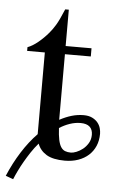

<svg xmlns="http://www.w3.org/2000/svg" viewBox="-87 -632 482 776"><g transform="rotate(5 154.5 -244.0)"><path d="M297.4 -99.1Q297.4 -120.1 285.2 -131.3Q272.9 -142.6 248 -142.6Q226.1 -142.6 204.1 -135Q182.1 -127.4 162.6 -114.7Q164.1 -85.9 168 -67.4Q171.9 -48.8 178.7 -38.3Q185.5 -27.8 195.6 -23.9Q205.6 -20 219.2 -20Q228 -20 241.2 -25.1Q254.4 -30.3 266.8 -40Q279.3 -49.8 288.3 -64.7Q297.4 -79.6 297.4 -99.1ZM330.1 -106Q330.1 -78.6 320.6 -56.4Q311 -34.2 293.7 -18.6Q276.4 -2.9 251.7 5.9Q227.1 14.6 197.3 14.6Q149.4 14.6 123 -1.2Q96.7 -17.1 86.4 -44.9Q70.3 -26.4 56.9 -6.1Q43.5 14.2 32 34.2Q20.5 54.2 11.5 73Q2.4 91.8 -3.9 107.4L-34.7 96.2Q-12.2 43 16.6 -2.4Q45.4 -47.9 79.1 -82.5V-414.1H7.3V-429.2Q27.3 -436.5 49.6 -454.8Q71.8 -473.1 90.8 -495.6Q97.2 -503.4 102.8 -511Q108.4 -518.6 114.7 -529.1Q121.1 -539.6 128.4 -554.9Q135.7 -570.3 146 -594.7H160.6V-447.3H265.6V-414.1H160.6V-147.9Q185.1 -161.1 209 -168.2Q232.9 -175.3 257.8 -175.3Q278.3 -175.3 292.2 -168.5Q306.2 -161.6 314.7 -151.4Q323.2 -141.1 326.7 -128.9Q330.1 -116.7 330.1 -106Z"/></g></svg>

Font: Doulos SIL Phon
Style: Regular
Weight: 400
Designer: Walt Agee, Victor Gaultney, Peter Martin, Debbi Hosken, Becca Hirsbrunner
Foundry: SIL International
Version: Version 5.000